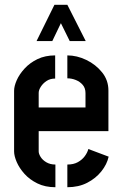

<svg xmlns="http://www.w3.org/2000/svg" viewBox="-20 -784 514 804"><path d="M133 -612 208 -764H262L339 -612H272L235 -687L199 -612ZM212 0Q169 0 136.5 -16Q104 -32 82.5 -56Q61 -80 50 -105.5Q39 -131 39 -150V-404Q39 -423 50 -448Q61 -473 83 -497Q105 -521 137 -536.5Q169 -552 211 -552V-455Q190 -455 175 -445Q160 -435 151 -421Q142 -407 142 -395V-334H338V-394Q338 -415 326.5 -428.5Q315 -442 297.5 -449Q280 -456 262 -456V-552Q302 -552 341.5 -533Q381 -514 407.5 -481Q434 -448 434 -405V-235H142V-150Q142 -140 150 -127Q158 -114 174 -104.5Q190 -95 212 -95ZM262 0V-95Q288 -95 306 -105Q324 -115 335 -130Q346 -145 350 -160L435 -128Q428 -96 404.5 -66.5Q381 -37 345 -18.5Q309 0 262 0Z"/></svg>

Font: Stick No Bills ExtraLight SemiBold
Style: Regular
Weight: 600
Version: Version 2.000